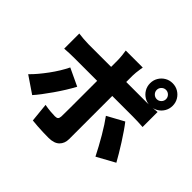

<svg xmlns="http://www.w3.org/2000/svg" viewBox="-215 -1119 1429 1429"><g transform="rotate(45 500.0 -404.5)"><path d="M787 -756Q787 -736 801.5 -721.5Q816 -707 836 -707Q856 -707 870.5 -721.5Q885 -736 885 -756Q885 -776 870.5 -790.5Q856 -805 836 -805Q816 -805 801.5 -790.5Q787 -776 787 -756ZM717 -756Q717 -789 733 -816Q749 -843 776 -859Q803 -875 836 -875Q869 -875 896 -859Q923 -843 939 -816Q955 -789 955 -756Q955 -723 939 -696Q923 -669 896 -653Q869 -637 836 -637Q803 -637 776 -653Q749 -669 733 -696Q717 -723 717 -756ZM596 -800Q595 -793 592 -775Q589 -757 587 -737Q585 -717 585 -703Q585 -672 585 -635Q585 -598 585 -561Q585 -524 585 -492Q585 -472 585 -437Q585 -402 585 -358.5Q585 -315 585 -268Q585 -221 585 -176.5Q585 -132 585 -95.5Q585 -59 585 -36Q585 10 556.5 38Q528 66 470 66Q440 66 410.5 65Q381 64 352.5 62Q324 60 296 57L281 -92Q313 -86 342.5 -83.5Q372 -81 390 -81Q409 -81 416.5 -88.5Q424 -96 425 -115Q425 -122 425.5 -149Q426 -176 426 -214.5Q426 -253 426 -296.5Q426 -340 426 -380Q426 -420 426 -450Q426 -480 426 -492Q426 -510 426 -548Q426 -586 426 -629Q426 -672 426 -704Q426 -725 423 -755.5Q420 -786 417 -800ZM83 -645Q106 -642 134.5 -639.5Q163 -637 186 -637Q199 -637 235 -637Q271 -637 321 -637Q371 -637 429 -637Q487 -637 545.5 -637Q604 -637 655.5 -637Q707 -637 745 -637Q783 -637 800 -637Q823 -637 855 -639Q887 -641 908 -644V-486Q883 -488 853 -489Q823 -490 801 -490Q784 -490 746.5 -490Q709 -490 657.5 -490Q606 -490 548 -490Q490 -490 432 -490Q374 -490 323.5 -490Q273 -490 237 -490Q201 -490 186 -490Q164 -490 134.5 -489Q105 -488 83 -486ZM352 -354Q334 -320 309.5 -280.5Q285 -241 257.5 -201.5Q230 -162 204.5 -128.5Q179 -95 159 -73L28 -162Q53 -186 79 -217Q105 -248 130 -282Q155 -316 176.5 -351Q198 -386 214 -419ZM788 -424Q807 -400 830 -366.5Q853 -333 877 -295.5Q901 -258 922 -222.5Q943 -187 958 -160L816 -82Q799 -116 778.5 -153.5Q758 -191 736.5 -228Q715 -265 694 -297Q673 -329 656 -352Z"/></g></svg>

Font: Noto Sans SC Thin Black
Style: Regular
Weight: 900
Version: Version 2.004-H2;hotconv 1.0.118;makeotfexe 2.5.65603